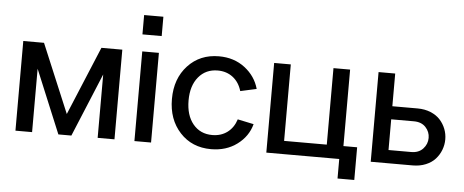

<svg xmlns="http://www.w3.org/2000/svg" viewBox="-53 -838 2600 1077"><g transform="rotate(5 1247.5 -299.5)"><path d="M370.1 0H296.9L148.9 -356.9V0H55.2V-504.9H171.9L334 -118.2L495.1 -504.9H612.8V0H518.1V-356.9Z M725.1 0V-504.9H818.8V0ZM717.8 -600.1V-709H826.2V-600.1Z M914.1 -253.9Q914.1 -368.7 981.9 -441.9Q1049.8 -515.1 1156.7 -515.1Q1241.7 -515.1 1302.5 -468.5Q1363.3 -421.9 1382.8 -351.1L1292 -331.1Q1277.8 -379.9 1242.2 -407.5Q1206.5 -435.1 1156.7 -435.1Q1089.4 -435.1 1048.6 -386Q1007.8 -336.9 1007.8 -253.9Q1007.8 -170.4 1048.3 -121.1Q1088.9 -71.8 1156.7 -71.8Q1206.1 -71.8 1241.5 -98.1Q1276.9 -124.5 1292 -171.9L1382.8 -152.8Q1364.3 -83 1303.2 -37.6Q1242.2 7.8 1156.7 7.8Q1049.3 7.8 981.7 -65.4Q914.1 -138.7 914.1 -253.9Z M1895.5 -504.9V-74.2H1972.7V109.9H1878.4V0H1467.8V-504.9H1561.5V-74.2H1801.8V-504.9Z M2055.7 -504.9H2149.4V-320.8H2291.5Q2332.5 -320.8 2365.5 -307.1Q2398.4 -293.5 2418.9 -270.8Q2439.5 -248 2450.4 -220Q2461.4 -191.9 2461.4 -161.1Q2461.4 -130.4 2450.4 -101.8Q2439.5 -73.2 2418.9 -50.3Q2398.4 -27.3 2365.5 -13.7Q2332.5 0 2291.5 0H2055.7ZM2149.4 -247.1V-74.2H2277.3Q2319.3 -74.2 2343.5 -100.3Q2367.7 -126.5 2367.7 -161.1Q2367.7 -195.8 2343.8 -221.4Q2319.8 -247.1 2277.3 -247.1Z"/></g></svg>

Font: LT Superior Med
Style: Regular
Weight: 500
Designer: Daniel Lyons
Foundry: LyonsType
Version: Version 1.000